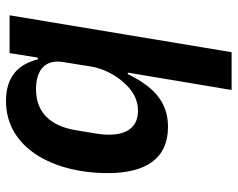

<svg xmlns="http://www.w3.org/2000/svg" viewBox="-96 -684 792 640"><g transform="rotate(90 300.0 -364.0)"><path d="M31 0H157L172 -94H178C195 -26 238 12 317 12C472 12 557 -143 557 -328C557 -452 510 -528 403 -528C314 -528 266 -473 227 -394H222L280 -740H154ZM277 -88C210 -88 177 -122 187 -179L202 -273C210 -318 233 -355 252 -377C280 -410 311 -428 349 -428C406 -428 429 -388 429 -331C429 -315 427 -299 425 -287L414 -221C401 -140 358 -88 277 -88Z"/></g></svg>

Font: IBM Plex Mono SmBld
Style: Italic
Weight: 600
Italic angle: -9.5°
Monospace: yes
Designer: Mike Abbink, Paul van der Laan, Pieter van Rosmalen
Foundry: Bold Monday
Version: Version 2.004